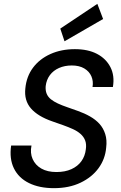

<svg xmlns="http://www.w3.org/2000/svg" viewBox="-20 -968 632 1000"><path d="M261 12Q185 12 131 -14.5Q77 -41 52.5 -91Q28 -141 38 -210H144Q136 -171 150 -139.5Q164 -108 195.5 -90Q227 -72 274 -72Q319 -72 352 -87Q385 -102 404 -128.5Q423 -155 427 -190Q431 -217 423.5 -236.5Q416 -256 399.5 -270.5Q383 -285 360 -295.5Q337 -306 309 -316Q281 -326 252 -336Q177 -362 141 -403.5Q105 -445 112 -508Q118 -570 152 -615.5Q186 -661 242.5 -686.5Q299 -712 370 -712Q438 -712 485 -687.5Q532 -663 555 -618.5Q578 -574 568 -515H462Q467 -545 456 -570.5Q445 -596 419 -611.5Q393 -627 354 -627Q317 -627 287.5 -614Q258 -601 240 -577Q222 -553 218 -520Q216 -497 223 -480Q230 -463 245 -451Q260 -439 281.5 -429Q303 -419 329.5 -410Q356 -401 386 -390Q420 -378 449 -361.5Q478 -345 498 -323Q518 -301 528 -270Q538 -239 533 -199Q528 -140 493.5 -92.5Q459 -45 399.5 -16.5Q340 12 261 12ZM316 -753 294 -819 487 -948 517 -869Z"/></svg>

Font: DM Sans 12pt Medium
Style: Italic
Weight: 500
Italic angle: -10°
Version: Version 4.004;gftools[0.9.30]